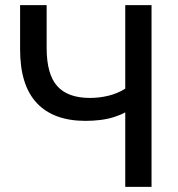

<svg xmlns="http://www.w3.org/2000/svg" viewBox="-20 -725 692 745"><path d="M466 0V-289Q448 -279 423 -271Q398 -263 369.5 -259.5Q341 -256 312 -256Q188 -256 123 -325Q58 -394 58 -533V-705H161V-539Q161 -437 202 -391Q243 -345 329 -345Q365 -345 400.5 -353.5Q436 -362 466 -381V-705H568V0Z"/></svg>

Font: Nunito Sans 10pt SemiCondensed SemiBold
Style: Regular
Weight: 600
Width: 4
Designer: Vernon Adams
Foundry: Vernon Adams
Version: Version 3.101;gftools[0.9.27]